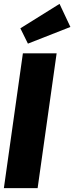

<svg xmlns="http://www.w3.org/2000/svg" viewBox="-21 -970 383 990"><path d="M271 -695 173 0H-1L97 -695ZM286 -950 342 -831 123 -745 84 -824Z"/></svg>

Font: Fira Sans Extra Condensed ExtraBold
Style: Italic
Weight: 800
Width: 3
Italic angle: -8°
Designer: Carrois Corporate & Edenspiekermann AG
Foundry: Carrois Corporate GbR & Edenspiekermann AG
Version: Version 4.203